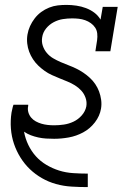

<svg xmlns="http://www.w3.org/2000/svg" viewBox="-20 -558 540 783"><path d="M337 205Q305 205 272 203Q239 201 208.5 192.5Q178 184 151 168.5Q124 153 102 132Q80 111 63.5 84.5Q47 58 37 28.5Q27 -1 24.5 -33.5Q22 -66 27 -99Q29 -107 30.5 -115Q32 -123 35 -131H95Q95 -130 95 -129Q95 -128 95 -126Q92 -113 95.5 -100.5Q99 -88 107 -78.5Q115 -69 126 -63Q137 -57 149 -53.5Q161 -50 174 -48.5Q187 -47 201 -47Q220 -47 240.5 -50Q261 -53 280 -62Q299 -71 313.5 -87.5Q328 -104 332 -124Q335 -142 329 -159Q323 -176 311.5 -188.5Q300 -201 285.5 -210Q271 -219 255 -225.5Q239 -232 223 -238.5Q207 -245 191.5 -252Q176 -259 162 -269Q148 -279 136 -290.5Q124 -302 114.5 -316.5Q105 -331 99 -347Q93 -363 91 -381Q89 -399 92 -417Q95 -435 102.5 -451.5Q110 -468 121.5 -483Q133 -498 148 -509Q163 -520 180.5 -527Q198 -534 215.5 -536Q233 -538 251 -538Q271 -538 291.5 -535Q312 -532 330.5 -525Q349 -518 364.5 -506.5Q380 -495 390 -478L399 -530H460L430 -349H369L376 -394Q378 -408 376.5 -421.5Q375 -435 368 -445.5Q361 -456 350.5 -463.5Q340 -471 327.5 -475.5Q315 -480 301.5 -481.5Q288 -483 274 -483Q255 -483 236 -480Q217 -477 199 -467.5Q181 -458 168 -442Q155 -426 152 -406Q149 -388 154.5 -371.5Q160 -355 171 -342Q182 -329 196.5 -320.5Q211 -312 227 -305Q243 -298 259 -292Q275 -286 290.5 -278.5Q306 -271 320 -261.5Q334 -252 346.5 -240.5Q359 -229 368.5 -215Q378 -201 384 -185Q390 -169 392.5 -151Q395 -133 392 -115Q387 -85 367 -59Q347 -33 319 -18Q291 -3 260.5 2.5Q230 8 201 8Q184 8 168 7Q152 6 136 2.5Q120 -1 105.5 -6.5Q91 -12 78 -21Q83 7 95.5 33Q108 59 126.5 79.5Q145 100 169.5 114.5Q194 129 221 137.5Q248 146 278 148Q308 150 337 150H338V205Z"/></svg>

Font: Iosevka Slab Light Oblique
Style: Regular
Weight: 300
Italic angle: -9°
Monospace: yes
Designer: Belleve Invis
Foundry: Belleve Invis
Version: Version 11.1.1; ttfautohint (v1.8.3)